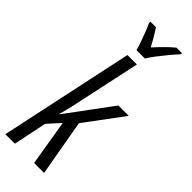

<svg xmlns="http://www.w3.org/2000/svg" viewBox="-314 -999 1025 1025"><g transform="rotate(45 198.5 -486.5)"><path d="M0.5 0 162.6 -759.8H233.9L154.3 -389.6Q151.4 -375 147.5 -357.9Q143.6 -340.8 138.7 -321.5Q133.8 -302.2 127.9 -280.3H130.4L318.8 -535.2H397L236.8 -319.3L293 0H217.8L174.8 -259.3L111.3 -189L72.3 0ZM178.2 -812.5Q173.8 -830.1 163.8 -859.1Q153.8 -888.2 142.6 -917Q131.3 -945.8 122.6 -962.4L124.5 -972.7H165Q171.9 -962.4 180.9 -948Q189.9 -933.6 200.4 -915.5Q210.9 -897.5 221.7 -876.5Q248 -905.3 272.7 -929.9Q297.4 -954.6 319.8 -972.7H361.3L359.9 -962.4Q343.8 -945.8 320.3 -917.7Q296.9 -889.6 274.9 -860.8Q252.9 -832 241.7 -812.5Z"/></g></svg>

Font: Open Sans Condensed
Style: Italic
Weight: 400
Width: 3
Italic angle: -12°
Designer: Monotype Design Team
Foundry: Monotype Imaging Inc.
Version: Version 3.000